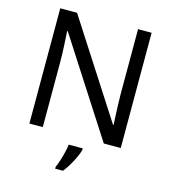

<svg xmlns="http://www.w3.org/2000/svg" viewBox="-133 -821 1025 1149"><g transform="rotate(15 380.0 -246.5)"><path d="M663 0H558L176 -593H172Q174 -558 177 -506Q180 -454 180 -399V0H97V-714H201L582 -123H586Q585 -139 583.5 -171Q582 -203 580.5 -241Q579 -279 579 -311V-714H663ZM444 70Q440 88 427.5 115.5Q415 143 398.5 171Q382 199 364 221H316V209Q324 192 332.5 165.5Q341 139 348 110.5Q355 82 357 61H444Z"/></g></svg>

Font: Noto Sans Myanmar UI
Style: Regular
Weight: 400
Designer: Monotype Design Team
Foundry: Monotype Imaging Inc.
Version: Version 2.103; ttfautohint (v1.8.4.7-5d5b)